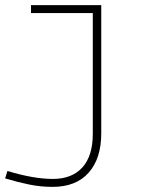

<svg xmlns="http://www.w3.org/2000/svg" viewBox="-40 -491 645 749"><path d="M355 -471V29Q355 127 306 182.5Q257 238 165 238Q119 238 74.5 229Q30 220 -20 205L-11 176Q91 207 166 207Q241 207 281.5 162Q322 117 322 31V-440H81V-471Z"/></svg>

Font: BioRhyme Expanded ExtraLight
Style: Regular
Weight: 275
Width: 7
Designer: Aoife Mooney
Foundry: Aoife Mooney Type
Version: Version 1.000